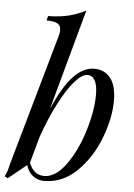

<svg xmlns="http://www.w3.org/2000/svg" viewBox="-67 -838 627 896"><g transform="rotate(5 246.5 -389.5)"><path d="M465.8 -387.2Q465.8 -306.2 429.9 -211.7Q394 -117.2 327.1 -51.5Q260.3 14.2 172.9 14.2Q143.1 14.2 120.4 -3.4Q97.7 -21 88.9 -52.7L3.9 16.1L-11.2 8.8Q1 -14.6 7.8 -48.8L183.1 -667Q187 -683.6 187 -693.8Q187 -714.4 171.9 -723.6Q156.7 -732.9 120.1 -732.9L125 -753.9Q178.2 -754.4 220.2 -764.6Q262.2 -774.9 300.8 -794.9L171.4 -322.8Q218.3 -430.2 264.4 -479Q310.5 -527.8 361.8 -527.8Q410.2 -527.8 438 -492.2Q465.8 -456.5 465.8 -387.2ZM379.9 -409.2Q379.9 -452.1 367.4 -474.1Q355 -496.1 333 -496.1Q306.2 -496.1 271.2 -455.3Q236.3 -414.6 200.7 -344.5Q165 -274.4 135.3 -189.9L100.6 -64.5Q112.8 -34.7 130.4 -21.7Q147.9 -8.8 171.9 -8.8Q225.1 -8.8 273.2 -75.2Q321.3 -141.6 350.6 -236.8Q379.9 -332 379.9 -409.2Z"/></g></svg>

Font: TypoPRO Playfair Display
Style: Italic
Weight: 400
Italic angle: -14°
Designer: Claus Eggers Sørensen
Foundry: Claus Eggers Sørensen
Version: Version 1.004;PS 001.004;hotconv 1.0.70;makeotf.lib2.5.58329